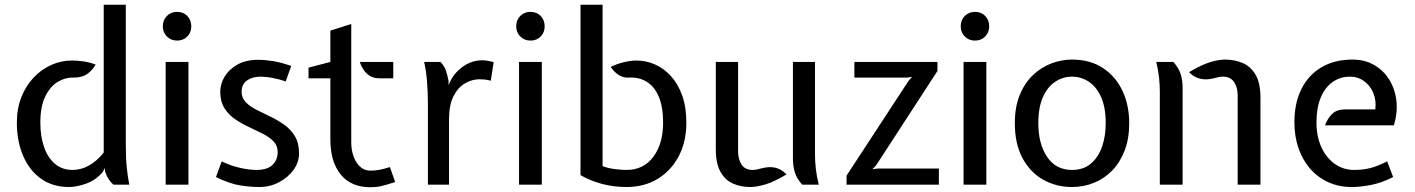

<svg xmlns="http://www.w3.org/2000/svg" viewBox="-20 -778 5962 809"><path d="M271 10Q201 10 151.8 -25.8Q102.5 -61.5 76.8 -123Q51 -184.5 51 -261Q51 -321 70.2 -369.2Q89.5 -417.5 122.5 -452Q155.5 -486.5 197 -504.8Q238.5 -523 283 -523Q305.5 -523 330.8 -519.5Q356 -516 383 -506Q369.5 -481.5 347 -466Q324.5 -450.5 289 -451Q254.5 -452 222.8 -432.8Q191 -413.5 170.5 -371.2Q150 -329 150 -261Q150 -203 165.8 -158Q181.5 -113 211.8 -87.5Q242 -62 286 -62Q320.5 -62 353.5 -79.8Q386.5 -97.5 417 -135V-758H510V-171Q510 -111 514.5 -68.8Q519 -26.5 525 0H458Q446 -10.5 438.2 -22.2Q430.5 -34 423 -54L421 -70L413 -53Q382.5 -18 342.2 -4Q302 10 271 10Z M678 0V-517H774V0ZM726 -607Q700.5 -607 683.2 -624.2Q666 -641.5 666 -667Q666 -693.5 683.2 -710.8Q700.5 -728 726 -728Q752.5 -728 769.2 -710.8Q786 -693.5 786 -667Q786 -641.5 769.2 -624.2Q752.5 -607 726 -607Z M1073 10Q1035 10 991.8 3.2Q948.5 -3.5 890 -32L914 -98Q952.5 -79.5 991 -70.8Q1029.5 -62 1061 -62Q1106 -62 1128 -83Q1150 -104 1150 -137Q1150 -164.5 1132.5 -182.5Q1115 -200.5 1087.5 -214.5Q1060 -228.5 1029 -242.8Q998 -257 970.5 -275.8Q943 -294.5 925.5 -322.5Q908 -350.5 908 -392Q908 -424 926.2 -454.8Q944.5 -485.5 980.2 -505.8Q1016 -526 1068 -526Q1096.5 -526 1130.8 -520.5Q1165 -515 1207 -500L1184 -435Q1152.5 -445.5 1125.8 -450.2Q1099 -455 1078 -455Q1043.5 -455 1020.8 -439Q998 -423 998 -392Q998 -365.5 1015.5 -347.5Q1033 -329.5 1060.5 -315.5Q1088 -301.5 1119 -286.8Q1150 -272 1177.5 -252.5Q1205 -233 1222.5 -204.2Q1240 -175.5 1240 -132Q1240 -94 1216.5 -61.8Q1193 -29.5 1155 -9.8Q1117 10 1073 10Z M1541 11Q1459.5 11 1415.8 -42.5Q1372 -96 1372 -191V-448H1280V-493L1372 -517V-649L1460 -677V-180Q1460 -128.5 1482.2 -93.8Q1504.5 -59 1541 -59Q1560.5 -59 1578.8 -62.5Q1597 -66 1623 -74L1645 -11Q1607 1.5 1586 6.2Q1565 11 1541 11ZM1580 -448Q1556.5 -448 1540.2 -457.2Q1524 -466.5 1513.2 -482.2Q1502.5 -498 1496 -517H1637V-448Z M1783 0V-342Q1783 -388 1779.2 -435Q1775.5 -482 1767 -517H1836Q1852 -500.5 1858.8 -480.8Q1865.5 -461 1870 -437V-419L1878 -437Q1897.5 -475.5 1934 -499.8Q1970.5 -524 2011 -524Q2022.5 -524 2034.5 -522Q2046.5 -520 2060 -516L2048 -438Q2032.5 -442 2020.8 -443Q2009 -444 2000 -444Q1969 -444 1939.5 -427Q1910 -410 1891 -373Q1872 -336 1872 -276V0Z M2167 0V-517H2263V0ZM2215 -607Q2189.5 -607 2172.2 -624.2Q2155 -641.5 2155 -667Q2155 -693.5 2172.2 -710.8Q2189.5 -728 2215 -728Q2241.5 -728 2258.2 -710.8Q2275 -693.5 2275 -667Q2275 -641.5 2258.2 -624.2Q2241.5 -607 2215 -607Z M2620 10Q2566 10 2517.5 -2.8Q2469 -15.5 2426 -40V-758H2519V-78Q2543 -69 2570.2 -65.5Q2597.5 -62 2620 -62Q2691.5 -62 2732.8 -117.2Q2774 -172.5 2774 -261Q2774 -327 2756 -370Q2738 -413 2705.5 -433.2Q2673 -453.5 2630 -451Q2607.5 -449.5 2588.2 -461.2Q2569 -473 2553 -496Q2579.5 -509 2609 -516Q2638.5 -523 2661 -523Q2702 -523 2739.8 -506.5Q2777.5 -490 2807.2 -457.2Q2837 -424.5 2854.5 -375.5Q2872 -326.5 2872 -261Q2872 -181.5 2840.2 -120.5Q2808.5 -59.5 2751.8 -24.8Q2695 10 2620 10Z M3141 10Q3101.5 10 3068.5 -4.5Q3035.5 -19 3015.8 -54Q2996 -89 2996 -151V-517H3090V-141Q3090 -106.5 3104.8 -84.2Q3119.5 -62 3151 -62Q3163 -62 3171.8 -64.5Q3180.5 -67 3194 -70Q3223.5 -77 3248.2 -71Q3273 -65 3294 -43Q3241 -11.5 3204.5 -0.8Q3168 10 3141 10ZM3360 0Q3336 -27 3328.5 -53.5Q3321 -80 3321 -110V-517H3414V-126Q3414 -98.5 3417.5 -67Q3421 -35.5 3430 0Z M3547 0V-38L3808 -437L3823 -454L3802 -451H3580V-517H3930V-479L3672 -82L3656 -65L3679 -68H3936V0Z M4040 0V-517H4136V0ZM4088 -607Q4062.5 -607 4045.2 -624.2Q4028 -641.5 4028 -667Q4028 -693.5 4045.2 -710.8Q4062.5 -728 4088 -728Q4114.5 -728 4131.2 -710.8Q4148 -693.5 4148 -667Q4148 -641.5 4131.2 -624.2Q4114.5 -607 4088 -607Z M4497 10Q4430 10 4375.2 -21Q4320.5 -52 4288.2 -112Q4256 -172 4256 -259Q4256 -327.5 4276.8 -378Q4297.5 -428.5 4332.2 -461.5Q4367 -494.5 4410 -510.8Q4453 -527 4497 -527Q4573.5 -527 4627.5 -491.2Q4681.5 -455.5 4709.8 -394.8Q4738 -334 4738 -259Q4738 -194 4718.8 -143.8Q4699.5 -93.5 4666 -59.2Q4632.5 -25 4589 -7.5Q4545.5 10 4497 10ZM4497 -62Q4545.5 -62 4577 -89Q4608.5 -116 4623.8 -160.8Q4639 -205.5 4639 -259Q4639 -326 4619.2 -369.5Q4599.5 -413 4567.2 -434Q4535 -455 4497 -455Q4459 -455 4426.8 -434Q4394.5 -413 4374.8 -369.5Q4355 -326 4355 -259Q4355 -172 4392 -117Q4429 -62 4497 -62Z M5195 0V-376Q5195 -410.5 5179.5 -432.8Q5164 -455 5133 -455Q5121 -455 5112 -452.5Q5103 -450 5090 -447Q5061 -440.5 5036 -446.5Q5011 -452.5 4990 -474Q5043.5 -505.5 5079.2 -516.2Q5115 -527 5142 -527Q5182 -527 5216 -512.5Q5250 -498 5270.5 -463Q5291 -428 5291 -366V0ZM4867 0V-391Q4867 -419 4863.8 -450.5Q4860.5 -482 4852 -517H4924Q4948 -490 4955.5 -463.5Q4963 -437 4963 -407V0Z M5676 10Q5621 10 5576.2 -10.5Q5531.5 -31 5499.8 -67.8Q5468 -104.5 5451 -154.2Q5434 -204 5434 -263Q5434 -344 5463.8 -403.2Q5493.5 -462.5 5548.5 -494.8Q5603.5 -527 5679 -527Q5730.5 -527 5770 -504.2Q5809.5 -481.5 5833.8 -442.2Q5858 -403 5863.8 -353.2Q5869.5 -303.5 5853 -250H5563Q5573.5 -278.5 5592.8 -297.8Q5612 -317 5648 -317H5775Q5779.5 -355.5 5766.2 -386.8Q5753 -418 5727.2 -436.5Q5701.5 -455 5669 -455Q5627 -455 5595 -432.5Q5563 -410 5545 -366.8Q5527 -323.5 5527 -262Q5527 -202.5 5547.8 -157.5Q5568.5 -112.5 5604.5 -87.2Q5640.5 -62 5686 -62Q5720.5 -62 5751.5 -69.2Q5782.5 -76.5 5825 -98L5850 -32Q5802 -7.5 5757 1.2Q5712 10 5676 10Z"/></svg>

Font: Expletus Sans
Style: Regular
Weight: 400
Designer: Jasper de Waard
Foundry: Designtown
Version: Version 7.500